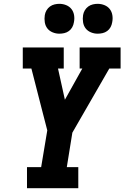

<svg xmlns="http://www.w3.org/2000/svg" viewBox="-20 -983 650 1003"><path d="M121 0V-110H195L227 -302L204 -391L144 -625H99V-735H313V-625H283L319 -462L410 -625H396V-735H610V-625H551L358 -290L329 -110H389V0ZM490 -807Q472 -807 455 -814Q438 -821 427.5 -834.5Q417 -848 414 -866.5Q411 -885 414 -904Q416 -917 423 -929Q430 -941 441 -949Q452 -957 465 -960Q478 -963 490 -963Q509 -963 526 -956Q543 -949 553.5 -935.5Q564 -922 567 -903.5Q570 -885 566 -866Q564 -853 557.5 -841Q551 -829 540 -821Q529 -813 516 -810Q503 -807 490 -807ZM290 -807Q272 -807 255 -814Q238 -821 227.5 -834.5Q217 -848 214 -866.5Q211 -885 214 -904Q216 -917 223 -929Q230 -941 241 -949Q252 -957 265 -960Q278 -963 290 -963Q309 -963 326 -956Q343 -949 353.5 -935.5Q364 -922 367 -903.5Q370 -885 366 -866Q364 -853 357.5 -841Q351 -829 340 -821Q329 -813 316 -810Q303 -807 290 -807Z"/></svg>

Font: Iosevka Slab XBdEx
Style: Italic
Weight: 800
Width: 7
Italic angle: -9°
Monospace: yes
Designer: Belleve Invis
Foundry: Belleve Invis
Version: Version 11.1.1; ttfautohint (v1.8.3)